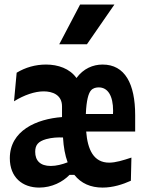

<svg xmlns="http://www.w3.org/2000/svg" viewBox="-20 -838 660 870"><path d="M445 12C492 12 536.5 -2.5 573 -19L575.5 -124C537.5 -111.5 504.5 -101 474.5 -101C404 -101 377 -160.5 370.5 -242H592.5V-316C592.5 -458.5 546 -545.5 445 -545.5C401.5 -545.5 358 -527.5 326.5 -484.5C296 -527.5 243 -545.5 188.5 -545.5C140.5 -545.5 95 -532.5 55.5 -508.5L43.5 -379C89.5 -407.5 137.5 -424 178 -424C216 -424 261 -409.5 261 -356V-307.5C146 -299 24.5 -246.5 24.5 -121C24.5 -34.5 81.5 12 157.5 12C215.5 12 264.5 -14 295 -45.5H317C347.5 -7 390.5 12 445 12ZM139.5 -150C139.5 -180.5 152.5 -197 189 -207.5C216.5 -215 242 -216 265.5 -215C268 -171 275 -133.5 286.5 -102.5C262 -93 235 -86 210 -86C162 -86 139.5 -110.5 139.5 -150ZM248.5 -637.5 343 -817.5H498.5L374 -637.5ZM369 -321.5C371.5 -384 381 -415.5 392 -428C401.5 -439.5 416 -442 427.5 -442C469 -442 492.5 -403.5 492.5 -336C492.5 -331 492.5 -326 492 -321.5Z"/></svg>

Font: Monaspace Argon
Style: Bold
Weight: 700
Designer: Riley Cran & the Lettermatic Team
Foundry: Lettermatic
Version: Version 1.000 (Monaspace Argon)